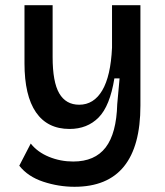

<svg xmlns="http://www.w3.org/2000/svg" viewBox="-20 -540 633 737"><path d="M266 177Q205 177 146 157.5Q87 138 54 96L98 11Q124 44 168 62Q212 80 261 80Q344 80 385.5 26Q427 -28 430 -140L439 -239H419Q402 -133 358.5 -89Q315 -45 247 -45Q162 -45 118 -109Q74 -173 74 -297V-520H182V-321Q182 -225 207.5 -181.5Q233 -138 284 -138Q340 -138 372.5 -193Q405 -248 410 -357V-520H519V-135Q519 177 266 177Z"/></svg>

Font: Bricolage Grotesque 12pt Medium
Style: Regular
Weight: 500
Designer: Mathieu Triay
Foundry: Atelier Triay
Version: Version 1.001; ttfautohint (v1.8.4.7-5d5b);gftools[0.9.33.de